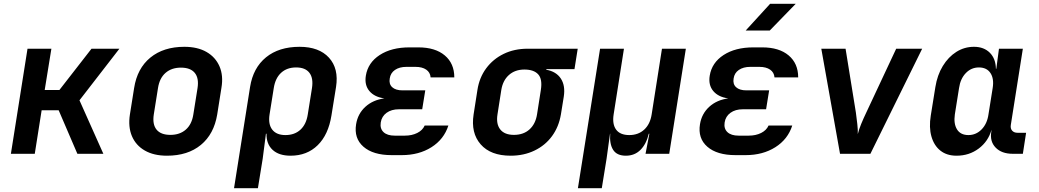

<svg xmlns="http://www.w3.org/2000/svg" viewBox="-20 -805 5440 1005"><path d="M37 0 124 -550H249L214 -334H291L459 -550H605L396 -280L521 0H385L287 -228H198L162 0Z M854 10Q785 10 738 -17Q691 -44 670.5 -92.5Q650 -141 660 -206L682 -344Q698 -447 767 -503.5Q836 -560 945 -560Q1014 -560 1061 -533Q1108 -506 1129 -457.5Q1150 -409 1139 -345L1117 -206Q1100 -103 1031.5 -46.5Q963 10 854 10ZM872 -99Q921 -99 952.5 -126.5Q984 -154 992 -206L1014 -344Q1022 -396 999.5 -423.5Q977 -451 927 -451Q878 -451 846.5 -423.5Q815 -396 807 -344L785 -206Q777 -154 799.5 -126.5Q822 -99 872 -99Z M1205 180 1289 -350Q1305 -450 1372.5 -505Q1440 -560 1548 -560Q1650 -560 1702 -503Q1754 -446 1739 -350L1715 -201Q1699 -100 1643 -45Q1587 10 1501 10Q1440 10 1407 -20.5Q1374 -51 1375 -105H1372L1355 26L1330 180ZM1474 -98Q1522 -98 1552.5 -126Q1583 -154 1591 -206L1613 -344Q1621 -396 1599.5 -424Q1578 -452 1530 -452Q1482 -452 1451.5 -424Q1421 -396 1413 -344L1391 -206Q1383 -155 1405 -126.5Q1427 -98 1474 -98Z M2083 7H2030Q1933 7 1882.5 -37Q1832 -81 1844 -155Q1853 -210 1892.5 -246Q1932 -282 1992 -290Q1940 -297 1913.5 -328.5Q1887 -360 1895 -409Q1906 -477 1967.5 -517Q2029 -557 2123 -557H2170Q2258 -557 2308 -515Q2358 -473 2358 -400H2234Q2232 -426 2211 -440.5Q2190 -455 2155 -455H2107Q2071 -455 2047.5 -439Q2024 -423 2020 -394Q2015 -365 2033 -348.5Q2051 -332 2087 -332H2206L2190 -233H2068Q2029 -233 2003.5 -214.5Q1978 -196 1973 -164Q1968 -132 1987.5 -113.5Q2007 -95 2046 -95H2099Q2136 -95 2164 -109Q2192 -123 2203 -148H2327Q2304 -76 2238.5 -34.5Q2173 7 2083 7Z M2653 10Q2548 10 2496 -49.5Q2444 -109 2459 -206L2479 -334Q2489 -399 2525 -447.5Q2561 -496 2616.5 -523Q2672 -550 2742 -550H3004L2987 -443H2840L2839 -440Q2891 -431 2915.5 -394Q2940 -357 2931 -299L2916 -206Q2905 -141 2869.5 -92.5Q2834 -44 2778 -17Q2722 10 2653 10ZM2670 -99Q2720 -99 2751.5 -127.5Q2783 -156 2791 -206L2811 -334Q2820 -391 2797 -416Q2774 -441 2725 -441Q2676 -441 2644 -412.5Q2612 -384 2604 -334L2584 -206Q2576 -156 2598.5 -127.5Q2621 -99 2670 -99Z M3005 180 3121 -550H3246L3192 -206Q3184 -155 3205 -126.5Q3226 -98 3274 -98Q3321 -98 3352 -126.5Q3383 -155 3391 -206L3445 -550H3570L3483 0H3359L3379 -105H3376Q3363 -51 3332.5 -20.5Q3302 10 3256 10Q3209 10 3189.5 -20.5Q3170 -51 3174 -105H3173L3155 26L3130 180Z M3883 7H3830Q3733 7 3682.5 -37Q3632 -81 3644 -155Q3653 -210 3692.5 -246Q3732 -282 3792 -290Q3740 -297 3713.5 -328.5Q3687 -360 3695 -409Q3706 -477 3767.5 -517Q3829 -557 3923 -557H3970Q4058 -557 4108 -515Q4158 -473 4158 -400H4034Q4032 -426 4011 -440.5Q3990 -455 3955 -455H3907Q3871 -455 3847.5 -439Q3824 -423 3820 -394Q3815 -365 3833 -348.5Q3851 -332 3887 -332H4006L3990 -233H3868Q3829 -233 3803.5 -214.5Q3778 -196 3773 -164Q3768 -132 3787.5 -113.5Q3807 -95 3846 -95H3899Q3936 -95 3964 -109Q3992 -123 4003 -148H4127Q4104 -76 4038.5 -34.5Q3973 7 3883 7ZM3883 -645 4011 -785H4145L4009 -645Z M4377 0 4279 -550H4406L4460 -216Q4464 -186 4467.5 -155.5Q4471 -125 4470 -103Q4475 -125 4487.5 -155.5Q4500 -186 4514 -215L4671 -550H4807L4536 0Z M4987 10Q4936 10 4902.5 -16.5Q4869 -43 4855.5 -90.5Q4842 -138 4852 -200L4876 -349Q4886 -412 4915 -459.5Q4944 -507 4986 -533.5Q5028 -560 5078 -560Q5130 -560 5161 -529Q5192 -498 5193 -445H5195L5209 -550H5334L5271 -151Q5268 -132 5278 -121Q5288 -110 5306 -110H5351L5334 0H5281Q5223 0 5191.5 -32.5Q5160 -65 5169 -117L5170 -126Q5153 -65 5103 -27.5Q5053 10 4987 10ZM5049 -98Q5089 -98 5118 -127.5Q5147 -157 5154 -206L5176 -344Q5184 -393 5164.5 -422.5Q5145 -452 5104 -452Q5064 -452 5035.5 -422.5Q5007 -393 5000 -344L4978 -206Q4971 -157 4989.5 -127.5Q5008 -98 5049 -98Z"/></svg>

Font: JetBrains Mono NL
Style: Bold Italic
Weight: 700
Italic angle: -9°
Designer: Philipp Nurullin, Konstantin Bulenkov
Foundry: JetBrains
Version: Version 2.304; ttfautohint (v1.8.4.7-5d5b)